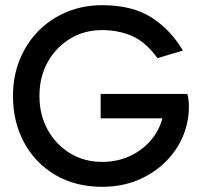

<svg xmlns="http://www.w3.org/2000/svg" viewBox="-20 -710 768 740"><path d="M374 10Q271 10 193.5 -35.5Q116 -81 73 -160.5Q30 -240 30 -340Q30 -416 56 -480Q82 -544 128.5 -591Q175 -638 237.5 -664Q300 -690 374 -690Q490 -690 564 -642.5Q638 -595 685 -515L587 -486Q541 -549 488.5 -571.5Q436 -594 374 -594Q305 -594 250.5 -561Q196 -528 164 -471Q132 -414 132 -340Q132 -267 164 -209.5Q196 -152 250.5 -119Q305 -86 374 -86Q440 -86 494.5 -115.5Q549 -145 581 -196Q613 -247 613 -312L628 -254H368V-348H702Q705 -338 706.5 -325Q708 -312 708 -300Q708 -236 683 -180Q658 -124 612.5 -81Q567 -38 506.5 -14Q446 10 374 10Z"/></svg>

Font: Gabarito
Style: Regular
Weight: 400
Designer: Leandro Assis / Alvaro Franca / Felipe Casaprima
Foundry: Naipe Foundry
Version: Version 1.000